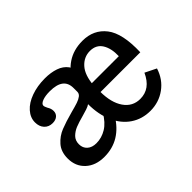

<svg xmlns="http://www.w3.org/2000/svg" viewBox="-81 -639 861 861"><g transform="rotate(-45 350.0 -208.0)"><path d="M298.9 -208.1Q298.9 -272.2 320.5 -321.8Q342.1 -371.4 383.5 -399.1Q424.9 -426.9 481.9 -426.9Q552.7 -426.9 592.9 -375.1Q633.1 -323.4 629.1 -206.9H346L345.1 -262.6H548.6Q550.2 -311.1 531.5 -341Q512.7 -371 473.5 -371Q435 -371 407.8 -340.8Q380.6 -310.6 376 -249.2L378.4 -245.8Q376.9 -228.9 376.9 -209.7Q376.9 -139.8 405 -99.3Q433.1 -58.8 481.4 -58.8Q513.3 -58.8 537.3 -76.1Q561.3 -93.5 577.5 -129.1L630.8 -102.7Q614.2 -49.9 572 -19.3Q529.7 11.3 475.6 11.3Q423.5 11.3 383.4 -15.7Q343.3 -42.6 321.1 -92.6Q298.9 -142.6 298.9 -208.1ZM319.1 -134.9 298.9 -206.6V-208Q291.1 -202.2 276.1 -197.2Q261.1 -192.2 245.4 -188Q211.9 -179 192 -171Q172.2 -162.9 157.4 -148.2Q142.7 -133.4 142.7 -109.8Q142.7 -85.9 158.8 -71.6Q174.9 -57.4 201.8 -57.4Q235.4 -57.4 265.5 -75.7Q295.7 -94 319.1 -134.9ZM61.9 -100.1Q61.9 -143.2 85.4 -169.7Q108.9 -196.3 140.9 -208.9Q172.8 -221.6 221.7 -234.8Q251 -242.4 267.4 -247.9Q283.7 -253.4 294 -261.4Q304.2 -269.4 304.2 -281.2V-305Q304.2 -338.1 282.9 -354.2Q261.6 -370.4 218.2 -370.4Q189.1 -370.4 170.7 -363.2Q152.3 -355.9 152.3 -344.6Q152.3 -341.2 154.4 -335.9Q156.4 -330.5 158.9 -325.6Q163.6 -318.3 166.1 -310.9Q168.5 -303.6 168.5 -295.5Q168.5 -279.4 157.2 -269.6Q145.8 -259.8 126.7 -259.8Q102.4 -259.8 87.5 -276Q72.7 -292.2 72.7 -318.4Q72.7 -348.4 94.9 -373.5Q117.1 -398.6 156.4 -412.7Q195.7 -426.9 243.7 -426.9Q281.5 -426.9 310.5 -416.8Q339.5 -406.8 356 -384.6Q372.4 -362.3 372.4 -327.4L346.7 -86.7Q318 -38.6 277.2 -13.6Q236.4 11.3 183.9 11.3Q128.8 11.3 95.4 -19.5Q61.9 -50.3 61.9 -100.1Z"/></g></svg>

Font: Playfair Micro SmCond SmLight
Style: Regular
Weight: 360
Width: 4
Designer: Claus Eggers Sørensen
Foundry: Claus Eggers Sørensen
Version: Version 2.100;Glyphs 3.2 (3219)